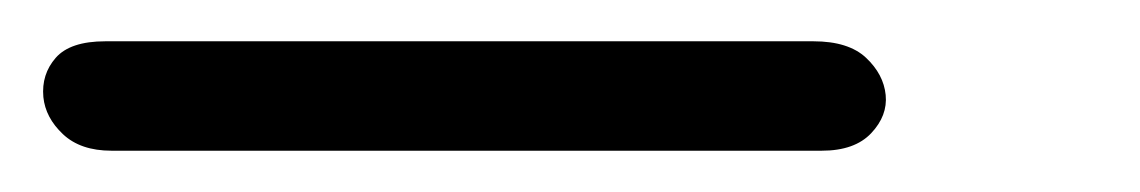

<svg xmlns="http://www.w3.org/2000/svg" viewBox="-20 18 552 93"><path d="M378 91H34Q19 91 10.5 83Q2 75 1 65Q0 54 7 46Q14 38 31 38H374Q391 38 399.5 46Q408 54 409 64Q410 74 402 82.5Q394 91 378 91Z"/></svg>

Font: Edu NSW ACT Foundation
Style: Regular
Weight: 400
Designer: Tina and Corey Anderson
Foundry: Google for Education
Version: Version 1.003